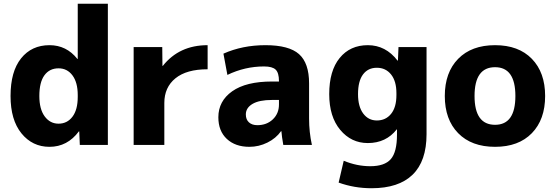

<svg xmlns="http://www.w3.org/2000/svg" viewBox="-20 -770 2947 1020"><path d="M553 -750V0H404L401 -72H399Q338 10 243 10Q152 10 94 -61.5Q36 -133 36 -260Q36 -390 92 -460Q148 -530 243 -530Q333 -530 391 -457H393V-750ZM189 -260Q189 -190 217.5 -151.5Q246 -113 291 -113Q337 -113 365 -150Q393 -187 393 -255V-265Q393 -332 365 -369.5Q337 -407 291 -407Q243 -407 216 -370Q189 -333 189 -260Z M690 -520H842L843 -420H845Q932 -530 1083 -530V-402Q971 -402 912 -354Q853 -306 853 -223V0H690Z M1390 -530Q1515 -530 1568.5 -482.5Q1622 -435 1622 -327V-140Q1622 -68 1637 0H1485Q1477 -45 1475 -73H1473Q1446 -35 1400.5 -12.5Q1355 10 1305 10Q1230 10 1185 -32Q1140 -74 1140 -147Q1140 -233 1213.5 -285Q1287 -337 1425 -337H1462V-339Q1462 -383 1444.5 -400Q1427 -417 1383 -417Q1281 -417 1188 -372L1167 -485Q1268 -530 1390 -530ZM1286 -162Q1286 -135 1302.5 -120Q1319 -105 1347 -105Q1397 -105 1429.5 -136Q1462 -167 1462 -215V-239H1425Q1357 -239 1321.5 -218Q1286 -197 1286 -162Z M1934 -530Q2029 -530 2092 -448H2094L2097 -520H2246V-57Q2246 86 2172 158Q2098 230 1954 230Q1862 230 1779 200L1806 84Q1876 113 1947 113Q2023 113 2056 75.5Q2089 38 2089 -55V-83H2088Q2031 -10 1934 -10Q1846 -10 1787.5 -80Q1729 -150 1729 -270Q1729 -394 1784.5 -462Q1840 -530 1934 -530ZM1882 -270Q1882 -204 1909.5 -167Q1937 -130 1982 -130Q2029 -130 2057.5 -165Q2086 -200 2086 -265V-275Q2086 -339 2057.5 -374.5Q2029 -410 1982 -410Q1935 -410 1908.5 -374.5Q1882 -339 1882 -270Z M2414 -457.5Q2485 -530 2610 -530Q2735 -530 2805.5 -457.5Q2876 -385 2876 -260Q2876 -135 2805.5 -62.5Q2735 10 2610 10Q2485 10 2414 -62.5Q2343 -135 2343 -260Q2343 -385 2414 -457.5ZM2610 -107Q2718 -107 2718 -260Q2718 -413 2610 -413Q2501 -413 2501 -260Q2501 -107 2610 -107Z"/></svg>

Font: Mplus 1p ExtraBold
Style: Regular
Weight: 800
Version: Version 1.061